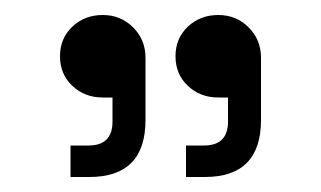

<svg xmlns="http://www.w3.org/2000/svg" viewBox="-20 -734 428 256"><path d="M74 -498V-540H98Q130 -540 130 -572V-604H117Q93 -604 76.5 -619.5Q60 -635 60 -659Q60 -683 76.5 -698.5Q93 -714 117 -714Q141 -714 157.5 -697.5Q174 -681 174 -657V-574Q174 -498 99 -498ZM228 -498V-540H252Q284 -540 284 -572V-604H271Q247 -604 230.5 -619.5Q214 -635 214 -659Q214 -683 230.5 -698.5Q247 -714 271 -714Q295 -714 311.5 -697.5Q328 -681 328 -657V-574Q328 -498 253 -498Z"/></svg>

Font: Space Grotesk Light Light
Style: Regular
Weight: 300
Version: Version 2.000